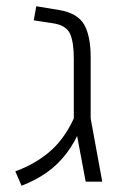

<svg xmlns="http://www.w3.org/2000/svg" viewBox="-20 -581 395 614"><path d="M254 0 216 -203V-394Q216 -445 204.5 -472Q193 -499 153 -506L88 -516L96 -561L169 -549Q228 -539 249 -502.5Q270 -466 270 -397V-202L307 0ZM49 13 29 -33Q97 -58 144.5 -101Q192 -144 223 -218L241 -178Q221 -128 193 -91Q165 -54 129 -29Q93 -4 49 13Z"/></svg>

Font: Assistant ExtraLight Light
Style: Regular
Weight: 300
Version: Version 3.000